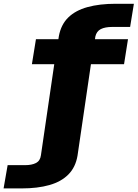

<svg xmlns="http://www.w3.org/2000/svg" viewBox="-152 -806 748 1044"><path d="M-132.5 218.5H-34.5Q52.5 218.5 116.8 200.2Q181 182 220 142.5Q259 103 269.5 40.5L342.5 -457H522.5L544 -593H364.5L366.5 -607.5Q373 -636 396.2 -647.8Q419.5 -659.5 458 -659.5H555.5L576 -785.5H477.5Q389.5 -785.5 324 -767.5Q258.5 -749.5 219 -710.8Q179.5 -672 168 -609L165.5 -593H43.5L21.5 -457H143L70.5 38.5Q66.5 68.5 43.8 80.2Q21 92 -15 92H-110.5Z"/></svg>

Font: Anybody Thin ExtraBold
Style: Regular
Weight: 800
Version: Version 1.113;gftools[0.9.25]